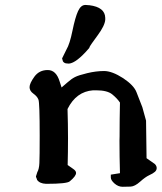

<svg xmlns="http://www.w3.org/2000/svg" viewBox="-20 -712 639 758"><path d="M318.8 -692.4 331.5 -691.4H332.5Q332.5 -691.4 333 -691.4Q394.5 -683.6 395.5 -641.6V-633.8Q393.6 -610.4 365.5 -572.5Q337.4 -534.7 333 -525.4V-523.4L330.1 -520Q281.2 -463.4 252.4 -460.9H251.5L240.2 -461.9Q232.9 -463.4 228.5 -469.7L225.1 -481.4L242.2 -516.1Q255.4 -538.1 266.1 -590.8Q276.9 -643.6 288.1 -668Q299.3 -692.4 316.9 -692.4ZM347.7 -355.5Q280.8 -350.6 246.6 -281.7Q248.5 -221.2 248.5 -166.3Q248.5 -111.3 247.1 -60.5Q256.8 -53.2 268.6 -45.4Q280.3 -37.6 280.3 -29.3Q280.3 -16.6 255.4 3.9Q244.1 13.7 164.1 13.7H161.6Q136.2 12.7 126 -2.4V-3.9L122.1 -13.7V-16.1L127.4 -32.7Q134.3 -43.9 135.5 -68.4Q136.7 -92.8 136.7 -176.3Q136.7 -305.7 131.8 -318.6Q127 -331.5 111.8 -342.3Q96.7 -353 96.7 -367.9Q96.7 -382.8 115.7 -409.2Q134.8 -435.5 168.5 -435.5Q202.1 -435.5 215.8 -389.2Q219.7 -375.5 223.1 -366.7Q230.5 -372.6 246.1 -386.5Q261.7 -400.4 275.9 -407.7Q290 -415 324.7 -423.3Q359.4 -431.6 390.9 -431.6Q422.4 -431.6 466.3 -403.3Q508.8 -375 519 -347.7Q529.3 -320.3 542 -288.6L556.6 -235.8L558.6 -87.4L591.3 -64.5Q598.6 -57.1 598.6 -48.6Q598.6 -40 591.6 -33.7Q584.5 -27.3 569.1 -20.3Q553.7 -13.2 533 5.4Q512.2 23.9 495.8 24.7Q479.5 25.4 464.4 25.4H463.9Q446.8 25.4 432.1 12.5Q417.5 -0.5 417.5 -11.2V-22.5L453.6 -28.3Q451.7 -94.7 451.7 -157.2Q452.1 -165 452.1 -172.9Q452.1 -242.7 453.6 -307.1Q442.4 -323.7 422.9 -339.6Q403.3 -355.5 359.4 -355.5Z"/></svg>

Font: Drukaatie burti
Style: Demi
Weight: 600
Version: Version 0.14